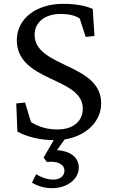

<svg xmlns="http://www.w3.org/2000/svg" viewBox="-20 -722 597 1004"><path d="M252 262C331 262 392 215 392 154C392 100 346 67 278 63L318 7C431 -11 509 -86 509 -182C509 -392 161 -368 161 -540C161 -605 214 -649 297 -649C341 -649 371 -642 397 -625L428 -529L474 -534L465 -675C426 -693 373 -702 310 -702C169 -702 68 -624 68 -512C68 -292 413 -321 413 -154C413 -86 360 -45 281 -45C226 -45 181 -59 142 -84L111 -186L65 -181L71 -34C115 -8 192 11 261 11L208 102L225 125C283 118 317 139 317 170C317 201 291 217 259 217C226 217 195 205 169 189L147 233C178 252 215 262 252 262Z"/></svg>

Font: TPK Tissa Web Quiz
Style: Regular
Weight: 400
Designer: Jacques Le Bailly, Suppakit Chalermlarp | Katatrad Co.,Ltd.
Foundry: Jacques Le Bailly, Cadson Demak Co.,Ltd.
Version: Version 5.000;Glyphs 3.1.2 (3151)